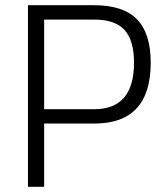

<svg xmlns="http://www.w3.org/2000/svg" viewBox="-20 -715 633 735"><path d="M341 -242H149V0H87V-695H341Q452 -695 504.5 -641Q557 -587 557 -475Q557 -242 341 -242ZM149 -297H341Q493 -297 493 -475Q493 -560 457 -600Q421 -640 341 -640H149Z"/></svg>

Font: Titillium Web Light
Style: Regular
Weight: 300
Version: Version 1.002;PS 57.000;hotconv 1.0.70;makeotf.lib2.5.55311